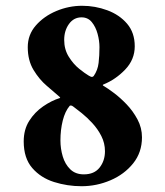

<svg xmlns="http://www.w3.org/2000/svg" viewBox="-20 -638 572 664"><path d="M264 -618Q309 -618 351 -602.5Q393 -587 419.5 -556Q446 -525 446 -478Q446 -432 413 -397.5Q380 -363 338 -346Q333 -344 338 -341Q352 -333 374 -316.5Q396 -300 418 -277Q440 -254 455.5 -225Q471 -196 471 -163Q471 -111 440.5 -73Q410 -35 362 -14.5Q314 6 262 6Q213 6 167 -8.5Q121 -23 91.5 -57Q62 -91 62 -149Q62 -190 81 -220Q100 -250 129 -270Q158 -290 187 -299Q190 -300 185 -304Q168 -319 142 -341Q116 -363 96 -396Q76 -429 76 -475Q76 -518 104 -550Q132 -582 175 -600Q218 -618 264 -618ZM270 -35Q306 -35 324.5 -58.5Q343 -82 343 -115Q343 -143 330.5 -167.5Q318 -192 299.5 -212Q281 -232 263 -246.5Q245 -261 234 -269Q229 -273 226 -273Q225 -273 224 -273Q222 -273 221 -272Q205 -253 197 -221Q189 -189 189 -152Q189 -124 197 -97Q205 -70 223 -52.5Q241 -35 270 -35ZM262 -578Q235 -578 218.5 -555Q202 -532 202 -500Q202 -467 218 -441.5Q234 -416 254 -400Q274 -384 286 -377Q288 -376 291.5 -374Q295 -372 298 -372Q301 -372 304 -375Q318 -395 321 -420.5Q324 -446 324 -475Q324 -497 317.5 -521Q311 -545 297.5 -561.5Q284 -578 262 -578Z"/></svg>

Font: Amiri
Style: Bold
Weight: 700
Designer: Khaled Hosny
Version: Version 0.113